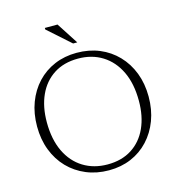

<svg xmlns="http://www.w3.org/2000/svg" viewBox="-125 -978 1013 1096"><g transform="rotate(-15 381.0 -430.0)"><path d="M377.5 -686Q451 -686 511.8 -660.8Q572.5 -635.5 617.2 -589Q662 -542.5 686.5 -478.8Q711 -415 711 -338.5Q711 -262 687 -198.2Q663 -134.5 619.2 -87.5Q575.5 -40.5 516 -15.2Q456.5 10 385 10Q312 10 251 -15.5Q190 -41 145.2 -87.2Q100.5 -133.5 76 -197.2Q51.5 -261 51.5 -337.5Q51.5 -414.5 75.5 -478.2Q99.5 -542 143.2 -588.8Q187 -635.5 246.8 -660.8Q306.5 -686 377.5 -686ZM385.5 -24.5Q469.5 -24.5 529 -62.8Q588.5 -101 619.8 -169.8Q651 -238.5 651 -329.5Q651 -431 616.5 -503Q582 -575 520.2 -613.5Q458.5 -652 377 -652Q293 -652 233.5 -613.5Q174 -575 142.8 -506.5Q111.5 -438 111.5 -346.5Q111.5 -245.5 146 -173.2Q180.5 -101 242.5 -62.8Q304.5 -24.5 385.5 -24.5ZM397.5 -742.5H373L240 -861V-870H315Z"/></g></svg>

Font: Newsreader 16pt Light
Style: Regular
Weight: 300
Designer: Hugues Gentile
Foundry: Production Type
Version: Version 1.003